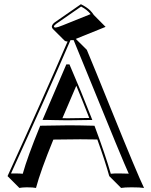

<svg xmlns="http://www.w3.org/2000/svg" viewBox="-20 -840 725 919"><path d="M367.2 -819.8Q394.5 -806.6 412.1 -789.6Q422.4 -778.8 429.2 -768.1L485.4 -711.4L342.8 -653.8L395.5 -601.6Q430.7 -517.6 512.2 -315.9Q638.7 -2.9 669.4 59.6Q651.4 56.6 609.4 56.6Q576.2 56.6 559.6 59.6L502.9 2.9Q483.9 -66.4 445.8 -172.4Q398.4 -173.3 364.7 -173.3Q306.2 -173.3 235.4 -171.9Q173.8 -21.5 152.3 59.6Q139.6 56.6 107.4 56.6Q84 57.1 72.8 59.6L16.1 2.9Q182.1 -360.8 303.7 -641.6Q301.8 -641.6 299.8 -641.6Q293.5 -642.1 289.1 -645.5L232.4 -702.1Q228.5 -707 228 -712.9Q230 -724.6 243.2 -733.9ZM278.8 -274.4Q293 -273.9 303.2 -273.9Q346.2 -273.9 407.2 -275.4Q377.4 -352.1 345.2 -429.7ZM307.6 -518.1 306.2 -522H304.2ZM169.9 -231.9 172.4 -238.3H178.7Q250.5 -239.7 308.1 -240.2Q355 -240.2 425.8 -238.3H432.1L434.6 -231.9Q484.4 -98.6 510.3 -8.3Q525.9 -10.3 553.2 -9.8Q581.5 -9.8 596.2 -8.8Q570.3 -64 395.5 -494.1Q357.9 -586.9 332.5 -647.9H317.4Q196.3 -367.7 32.7 -9.8Q40.5 -10.3 50.8 -9.8Q75.7 -9.8 88.9 -8.3Q111.8 -89.8 169.9 -231.9ZM416.5 -279.3 421.9 -265.6H407.7Q345.7 -264.2 303.2 -264.2Q286.1 -264.2 242.7 -265.1Q211.4 -265.6 198.2 -266.1H183.6L297.4 -531.7H312.5L314.9 -525.9Q370.1 -398.9 416.5 -279.3ZM368.2 -808.6 248.5 -725.6Q237.8 -717.3 237.8 -712.9Q239.7 -709 243.2 -708Q256.3 -708.5 281.2 -719.2L413.6 -772.5Q396.5 -793.9 368.2 -808.6Z"/></svg>

Font: Linux Biolinum Shadow O
Style: Regular
Weight: 400
Designer: Philipp H. Poll
Foundry: Philipp H. Poll
Version: Version 1.0.4